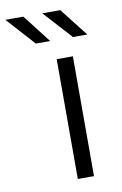

<svg xmlns="http://www.w3.org/2000/svg" viewBox="-174 -781 527 830"><g transform="rotate(-10 89.5 -366.0)"><path d="M99 -526H170V0H99ZM-90 -732H-11L85 -608H22ZM72 -732H151L248 -608H185Z"/></g></svg>

Font: Montserrat-Regular
Style: Regular
Weight: 400
Version: Version 7.200